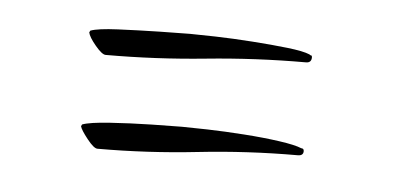

<svg xmlns="http://www.w3.org/2000/svg" viewBox="-27 -236 432 210"><g transform="rotate(5 189.0 -131.0)"><path d="M85 -167Q81 -167 73.5 -176Q66 -185 65 -190L66 -192Q74 -195 96 -196Q118 -197 141.5 -197.5Q165 -198 175 -198Q184 -198 203 -197.5Q222 -197 243.5 -195.5Q265 -194 282.5 -192Q300 -190 307 -187Q308 -186 309 -186Q310 -186 310 -184Q310 -178 304 -178Q249 -178 194.5 -172.5Q140 -167 85 -167ZM85 -64Q81 -64 73.5 -73.5Q66 -83 65 -87L66 -89Q74 -92 96 -93.5Q118 -95 141.5 -95.5Q165 -96 175 -96Q184 -96 203 -95.5Q222 -95 243.5 -93.5Q265 -92 282.5 -89.5Q300 -87 307 -84Q310 -84 310 -81Q310 -76 304 -76Q249 -76 194.5 -70Q140 -64 85 -64Z"/></g></svg>

Font: Beau Rivage
Style: Regular
Weight: 400
Designer: Robert E. Leuschke
Foundry: Robert E. Leuschke
Version: Version 1.010; ttfautohint (v1.8.3)